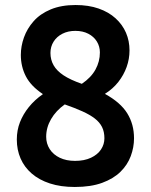

<svg xmlns="http://www.w3.org/2000/svg" viewBox="-20 -730 600 765"><path d="M278 15Q222 15 179 1Q136 -13 106.5 -38.5Q77 -64 62 -98.5Q47 -133 47 -174Q47 -211 59.5 -243Q72 -275 95 -303.5Q118 -332 151 -355Q103 -387 83 -426Q63 -465 63 -511Q63 -546 75.5 -581Q88 -616 114 -645.5Q140 -675 182 -692.5Q224 -710 281 -710Q333 -710 373 -696Q413 -682 440.5 -657Q468 -632 482 -599.5Q496 -567 496 -529Q496 -495 484.5 -463Q473 -431 451.5 -403.5Q430 -376 398 -356Q460 -322 487 -278.5Q514 -235 514 -179Q514 -143 501 -108Q488 -73 460 -45.5Q432 -18 387 -1.5Q342 15 278 15ZM279 -89Q316 -89 342.5 -101.5Q369 -114 382.5 -134.5Q396 -155 396 -179Q396 -205 386.5 -224Q377 -243 357.5 -258Q338 -273 308 -286.5Q278 -300 238 -314Q203 -289 183.5 -255.5Q164 -222 164 -185Q164 -158 178 -136Q192 -114 218 -101.5Q244 -89 279 -89ZM306 -396Q343 -421 360.5 -453Q378 -485 378 -521Q378 -545 366 -564.5Q354 -584 332 -595.5Q310 -607 280 -607Q251 -607 228.5 -595.5Q206 -584 193.5 -564Q181 -544 181 -519Q181 -492 193.5 -470Q206 -448 233 -430Q260 -412 306 -396Z"/></svg>

Font: Ubuntu Sans Mono SemiBold
Style: Regular
Weight: 600
Monospace: yes
Designer: Dalton Maag Ltd
Foundry: Dalton Maag Ltd
Version: Version 1.006